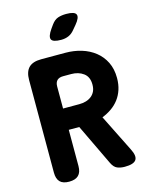

<svg xmlns="http://www.w3.org/2000/svg" viewBox="-139 -1036 877 1132"><g transform="rotate(-15 300.0 -470.0)"><path d="M216 -416H315Q337 -416 356 -421.5Q375 -427 389.5 -438.5Q404 -450 412 -467Q420 -484 420 -508Q420 -555 389.5 -577.5Q359 -600 315 -600H266Q241 -600 228.5 -587.5Q216 -575 216 -550ZM216 -286V-65Q216 -27 197 -8.5Q178 10 140 10Q102 10 84 -8.5Q66 -27 66 -65V-630Q66 -681 90.5 -705.5Q115 -730 166 -730H315Q366 -730 412 -716Q458 -702 493.5 -674Q529 -646 549.5 -604.5Q570 -563 570 -508Q570 -469 559.5 -437Q549 -405 530 -380Q511 -355 484.5 -336.5Q458 -318 427 -306L540 -79Q563 -34 548.5 -12Q534 10 479 10Q454 10 434 2Q414 -6 400 -35L280 -286ZM311 -810Q260 -810 251.5 -829Q243 -848 272 -889L287 -910Q305 -935 327 -942.5Q349 -950 378 -950Q429 -950 437.5 -930.5Q446 -911 414 -873L393 -848Q377 -828 356.5 -819Q336 -810 311 -810Z"/></g></svg>

Font: Maple Mono NL ExtraBold
Style: Regular
Weight: 800
Monospace: yes
Designer: subframe7536
Version: Version 7.000